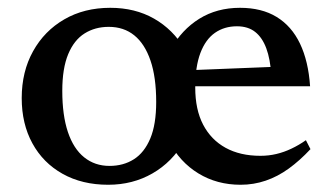

<svg xmlns="http://www.w3.org/2000/svg" viewBox="-20 -474 870 504"><path d="M267.5 -38.5Q304 -38.5 331.5 -56Q359 -73.5 374.5 -110.5Q390 -147.5 390 -206.5Q390 -271.5 375 -315.2Q360 -359 332.5 -381.2Q305 -403.5 265.5 -403.5Q229.5 -403.5 202 -386.2Q174.5 -369 159 -331.8Q143.5 -294.5 143.5 -235.5Q143.5 -171.5 158.2 -127.5Q173 -83.5 201 -61Q229 -38.5 267.5 -38.5ZM463.5 -103Q432 -48.5 380.2 -18.8Q328.5 11 264 11Q195.5 11 144.2 -17.8Q93 -46.5 65 -97.8Q37 -149 37 -216.5Q37 -286 66.8 -339.5Q96.5 -393 148.8 -423.2Q201 -453.5 269.5 -453.5Q334.5 -453.5 384.2 -425.2Q434 -397 465 -345H428.5Q457 -396 503.2 -424.8Q549.5 -453.5 610 -453.5Q667 -453.5 706.2 -429.5Q745.5 -405.5 767.5 -359.5Q789.5 -313.5 794 -247.5H471.5L472 -289.5L735.5 -300L692 -278Q689.5 -319 679 -347.2Q668.5 -375.5 649.8 -390.2Q631 -405 602 -405Q569 -405 544.2 -387.8Q519.5 -370.5 506 -334.8Q492.5 -299 492.5 -244Q492.5 -186.5 513.2 -146.8Q534 -107 572.2 -86Q610.5 -65 663.5 -65Q685.5 -65 705.5 -69.8Q725.5 -74.5 745 -83.8Q764.5 -93 783 -106L795 -82.5Q767 -52.5 738 -31.5Q709 -10.5 677.5 0.2Q646 11 611.5 11Q549.5 11 500.8 -18.8Q452 -48.5 423.5 -103Z"/></svg>

Font: Newsreader 16pt 16pt Medium
Style: Regular
Weight: 500
Version: Version 1.003